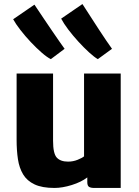

<svg xmlns="http://www.w3.org/2000/svg" viewBox="-20 -920 688 948"><path d="M249 8Q188 8 150.8 -9.5Q113.5 -27 94.2 -59Q75 -91 68.5 -134.2Q62 -177.5 62 -229V-557H242V-225Q242 -162 260.2 -142Q278.5 -122 316 -122Q341 -122 363.2 -131Q385.5 -140 395 -148V-557H576V8H445Q428 8 419.5 2.5Q411 -3 411 -21V-44Q381 -21 334.5 -6.5Q288 8 249 8ZM463 -628Q445.5 -638 420 -661.2Q394.5 -684.5 367.2 -714.2Q340 -744 317.2 -774Q294.5 -804 282 -828L387 -900Q389.5 -896 401.8 -877.2Q414 -858.5 431.5 -831.2Q449 -804 468.2 -774.5Q487.5 -745 504.8 -719.5Q522 -694 533 -679ZM231 -628Q212.5 -637 186.2 -659.8Q160 -682.5 132 -712.2Q104 -742 80.8 -772Q57.5 -802 45 -825L150 -897Q153 -893 166.2 -873Q179.5 -853 198.2 -825.2Q217 -797.5 237 -768Q257 -738.5 273.8 -714.5Q290.5 -690.5 299 -679Z"/></svg>

Font: Merriweather Sans ExtraBold
Style: Regular
Weight: 800
Designer: Eben Sorkin
Foundry: Eben Sorkin
Version: Version 2.001; ttfautohint (v1.8.3)